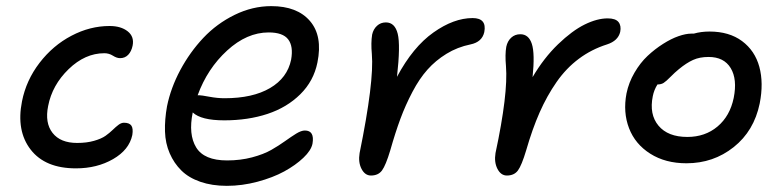

<svg xmlns="http://www.w3.org/2000/svg" viewBox="-20 -561 2560 627"><path d="M228 -11.2Q127.4 -11.2 80.1 -72.5Q32.7 -133.8 51.8 -230Q65.4 -298.8 109.1 -355.7Q152.8 -412.6 213.4 -444.3Q273.9 -476.1 337.9 -476.1Q375 -476.1 397 -458.7Q418.9 -441.4 413.1 -412.1Q409.2 -393.1 398.7 -382.1Q388.2 -371.1 372.1 -371.1Q361.3 -371.1 348.6 -379.2Q335.9 -387.2 320.8 -387.2Q257.8 -387.2 204.1 -335.2Q150.4 -283.2 137.2 -214.8Q126 -159.7 151.6 -127Q177.2 -94.2 231.9 -94.2Q263.2 -94.2 287.1 -101.1Q311 -107.9 324.5 -117.4Q337.9 -127 347.9 -136.7Q357.9 -146.5 366.9 -153.3Q376 -160.2 384.8 -160.2Q402.3 -160.2 408.9 -150.9Q415.5 -141.6 412.1 -120.1Q401.9 -71.8 349.4 -41.5Q296.9 -11.2 228 -11.2Z M720.7 45.9Q672.4 45.9 634.3 32.7Q596.2 19.5 572.3 -4.2Q548.3 -27.8 534.2 -60.3Q520 -92.8 518.8 -131.6Q517.6 -170.4 525.4 -213.9Q537.6 -273.9 568.8 -332.3Q600.1 -390.6 644 -437.3Q688 -483.9 746.3 -512.5Q804.7 -541 865.7 -541Q950.7 -541 992.4 -492.2Q1034.2 -443.4 1016.6 -356.9Q1004.4 -296.4 960.7 -253.2Q917 -210 853.5 -189Q790 -168 712.4 -168Q636.7 -168 609.4 -193.8Q594.7 -122.1 620.6 -79.6Q646.5 -37.1 721.7 -37.1Q765.1 -37.1 803 -47.1Q840.8 -57.1 866 -71.5Q891.1 -85.9 911.1 -100.3Q931.2 -114.7 947.5 -124.8Q963.9 -134.8 975.6 -134.8Q1007.8 -134.8 1000.5 -91.8Q996.1 -69.8 970.7 -45.7Q945.3 -21.5 908.2 -1.2Q871.1 19 820.8 32.5Q770.5 45.9 720.7 45.9ZM630.4 -250Q637.2 -250 663.6 -245.1Q689.9 -240.2 713.4 -240.2Q805.2 -240.2 861.8 -273.4Q918.5 -306.6 930.7 -366.2Q938.5 -409.7 921.1 -432.4Q903.8 -455.1 857.4 -455.1Q786.1 -455.1 721.7 -396Q657.2 -336.9 625.5 -250Z M1191.4 12.2Q1171.9 12.2 1160.6 -9.5Q1149.4 -31.2 1154.3 -61Q1202.1 -295.4 1194.3 -384.8Q1190.9 -421.4 1195.3 -448.2Q1199.2 -465.8 1211.2 -476.8Q1223.1 -487.8 1240.2 -487.8Q1269.5 -487.8 1278.8 -450.7Q1288.1 -413.6 1276.4 -310.1Q1328.6 -407.7 1395.3 -454.8Q1461.9 -502 1523.4 -502Q1570.3 -502 1561.5 -456.1Q1554.2 -423.8 1516.6 -416Q1473.6 -407.2 1438 -385.3Q1402.3 -363.3 1376 -333.7Q1349.6 -304.2 1326.9 -261Q1304.2 -217.8 1287.6 -173.1Q1271 -128.4 1254.4 -69.8Q1239.7 -21 1227.5 -4.4Q1215.3 12.2 1191.4 12.2Z M1635.3 12.2Q1615.7 12.2 1604.5 -9.5Q1593.3 -31.2 1598.1 -61Q1639.6 -254.9 1632.3 -345.2Q1628.9 -382.8 1633.3 -408.2Q1637.2 -426.8 1649.4 -438Q1661.6 -449.2 1679.2 -449.2Q1706.5 -449.2 1716.8 -417.7Q1727.1 -386.2 1719.2 -309.1Q1755.9 -371.6 1802.2 -416.3Q1848.6 -460.9 1889.4 -481Q1930.2 -501 1964.4 -501Q1990.2 -501 1999.8 -489Q2009.3 -477.1 2005.4 -457Q1998.5 -427.7 1962.4 -416Q1911.6 -399.9 1870.4 -369.1Q1829.1 -338.4 1797.6 -293.2Q1766.1 -248 1742.2 -193.8Q1718.3 -139.6 1698.2 -69.8Q1683.6 -21 1671.4 -4.4Q1659.2 12.2 1635.3 12.2Z M2221.7 -27.8Q2152.8 -27.8 2103.5 -59.1Q2054.2 -90.3 2034.2 -142.3Q2014.2 -194.3 2025.9 -255.9Q2033.2 -291.5 2052 -323.7Q2070.8 -356 2094.7 -378.4Q2118.7 -400.9 2145.3 -417.7Q2171.9 -434.6 2195.8 -442.9Q2219.7 -451.2 2237.8 -451.2H2245.6Q2269.5 -458 2296.9 -458Q2361.3 -458 2403.3 -426.8Q2445.3 -395.5 2459.7 -342.8Q2474.1 -290 2460.9 -223.1Q2442.4 -133.3 2376 -80.6Q2309.6 -27.8 2221.7 -27.8ZM2111.8 -247.1Q2099.6 -187.5 2130.4 -150.6Q2161.1 -113.8 2224.6 -113.8Q2282.7 -113.8 2323.2 -147.9Q2363.8 -182.1 2376 -241.2Q2388.2 -302.2 2366.2 -338.6Q2344.2 -375 2293.9 -375Q2264.6 -375 2243.2 -365.2Q2221.7 -355.5 2196.8 -335Q2184.1 -324.7 2169.7 -310.1Q2155.3 -295.4 2147.2 -290.3Q2139.2 -285.2 2127 -285.2Q2115.7 -267.1 2111.8 -247.1Z"/></svg>

Font: Shantell Sans Irregular
Style: Italic
Weight: 400
Italic angle: -11.31°
Designer: Stephen Nixon, Anya Danilova, Shantell Martin
Foundry: Arrow Type
Version: Version 1.006;[9816181b4]